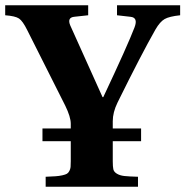

<svg xmlns="http://www.w3.org/2000/svg" viewBox="-32 -712 707 732"><path d="M-12.2 -653.8V-691.9H304.2V-653.8L250 -647.9Q223.6 -644.5 235.8 -615.2L358.9 -341.8H361.8Q455.1 -540 481 -607.9Q495.1 -645 465.8 -647.9L414.1 -653.8V-691.9H654.8V-653.8Q613.3 -649.4 595.7 -639.4Q578.1 -629.4 561 -600.1Q506.8 -504.9 416 -320.8Q397.9 -283.7 397.9 -250V-222.2H505.9V-173.8H397.9V-97.2Q397.9 -76.7 400.1 -66.7Q402.3 -56.6 413.6 -49.8Q424.8 -43 441.7 -41Q458.5 -39.1 494.1 -38.1V0H142.1V-38.1Q166 -39.1 179.9 -40Q193.8 -41 205.8 -43.7Q217.8 -46.4 223.1 -49.6Q228.5 -52.7 232.4 -60.1Q236.3 -67.4 237.1 -75.2Q237.8 -83 237.8 -97.2V-173.8H129.9V-222.2H237.8V-240.2Q237.8 -266.1 216.8 -309.1L71.8 -597.2Q54.7 -631.8 40.5 -641.4Q26.4 -650.9 -12.2 -653.8Z"/></svg>

Font: Linguistics Pro
Style: Bold
Weight: 700
Designer: Stefan Peev, Context Ltd
Foundry: Stefan Peev, Context Ltd
Version: Version 001.000